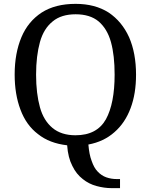

<svg xmlns="http://www.w3.org/2000/svg" viewBox="-20 -745 782 995"><path d="M602 230H559C532 230 506 226 480 219C454 212 430 200 409 183C387 166 369 144 355 115C340 86 331 51 328 8C267 1 217 -18 177 -50C136 -81 106 -123 86 -177C66 -230 56 -290 56 -359C56 -433 68 -497 91 -552C114 -607 149 -649 196 -680C243 -710 301 -725 372 -725C439 -725 496 -710 543 -680C589 -649 624 -607 649 -552C673 -497 685 -432 685 -358C685 -293 676 -236 657 -185C638 -134 610 -92 573 -60C536 -27 491 -6 438 4C441 38 446 66 455 89C463 112 473 131 486 144C499 158 514 168 531 174C548 180 566 183 586 183H602V230ZM371 -44C446 -44 498 -72 529 -127C559 -182 574 -259 574 -358C574 -424 568 -480 555 -527C542 -574 520 -609 491 -634C461 -659 421 -671 372 -671C323 -671 283 -659 253 -634C222 -609 200 -574 187 -527C174 -480 167 -424 167 -358C167 -292 174 -236 187 -189C200 -142 222 -107 252 -82C282 -57 322 -44 371 -44Z"/></svg>

Font: NameLogos Serif
Style: Regular
Weight: 500
Version: Version 0.1